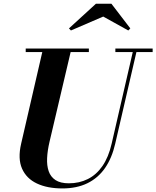

<svg xmlns="http://www.w3.org/2000/svg" viewBox="-20 -1015 854 1049"><path d="M320.5 14.5Q239 14.5 181.6 -12.5Q124.3 -39.5 100.4 -93.8Q76.5 -148 95.5 -230L215.5 -750H370.5L250.5 -240Q239.5 -193 237.4 -152Q235.3 -111 245.9 -79.9Q256.5 -48.8 283.3 -31.1Q310 -13.5 356.3 -13.5Q413.3 -13.5 459.9 -36.8Q506.5 -60 539.8 -108Q573 -156 590 -230L709.8 -750H729.8L609.5 -230Q591.5 -151.5 553.8 -97Q516 -42.5 457.8 -14Q399.5 14.5 320.5 14.5ZM120.5 -730.5V-750H465.5V-730.5ZM610.3 -730.5V-750H814V-730.5ZM367.5 -848.5 356.8 -859.8 504 -994.5H588.8L692 -859.8L681 -848.5L544 -924.5Z"/></svg>

Font: Bodoni Moda
Style: Italic
Weight: 400
Italic angle: -13°
Designer: Owen Earl
Foundry: indestructible type
Version: Version 2.005